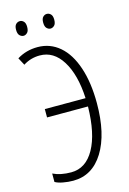

<svg xmlns="http://www.w3.org/2000/svg" viewBox="-133 -947 686 1020"><g transform="rotate(-15 210.0 -436.5)"><path d="M201.2 -843.3Q201.2 -864.3 210.4 -873.5Q219.7 -882.8 231.4 -882.8Q243.7 -882.8 252.9 -873.5Q262.2 -864.3 262.2 -843.3Q262.2 -821.3 252.9 -812Q243.2 -802.2 231.4 -802.2Q220.2 -802.2 210.4 -812Q201.2 -821.3 201.2 -843.3ZM52.2 -843.3Q52.2 -864.3 61.5 -873.5Q70.8 -882.8 83.5 -882.8Q94.7 -882.8 104 -873.5Q113.3 -864.3 113.3 -843.3Q113.3 -821.3 104 -812Q94.2 -802.2 83.5 -802.2Q71.3 -802.2 61.5 -812Q52.2 -821.3 52.2 -843.3ZM138.2 -725.1Q207 -725.1 258.8 -680.7Q310.5 -636.2 338.4 -552.2Q366.2 -468.8 366.2 -356Q366.2 -187 305.2 -88.4Q244.1 9.8 139.2 9.8Q110.8 9.8 82.5 4.4Q56.2 -0.5 40 -9.8V-56.2Q81.5 -36.1 140.1 -36.1Q220.7 -36.1 267.1 -119.1Q313.5 -202.1 315.9 -351.1H90.8V-397H314.9Q308.6 -528.3 260.7 -604.5Q213.9 -679.2 138.2 -679.2Q87.9 -679.2 46.9 -652.8L24.9 -693.8Q75.2 -725.1 138.2 -725.1Z"/></g></svg>

Font: Germano
Style: Regular
Weight: 300
Width: 3
Foundry: Ascender Corporation
Version: Version 1.10; ttfautohint (v1.5)